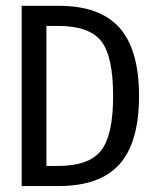

<svg xmlns="http://www.w3.org/2000/svg" viewBox="-20 -624 540 644"><path d="M174.8 -67.4Q277.3 -67.4 318.4 -118.2Q359.4 -168.9 359.4 -301.8Q359.4 -436.5 318.8 -486.8Q278.3 -537.1 174.8 -537.1H135.7V-67.4ZM176.8 -604.5Q315.4 -604.5 380.9 -530.8Q446.3 -457 446.3 -301.8Q446.3 -146.5 380.9 -73.2Q315.4 0 176.8 0H52.7V-604.5Z"/></svg>

Font: BabelStone Xiangqi
Style: Regular
Weight: 400
Designer: Andrew West
Foundry: BabelStone
Version: Version 11.000 June 09, 2018